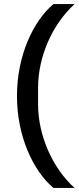

<svg xmlns="http://www.w3.org/2000/svg" viewBox="-20 -780 384 938"><path d="M63 -311Q63 -384 76.5 -451Q90 -518 114 -576Q138 -634 170.5 -681Q203 -728 241 -760H344Q303 -722 270 -675Q237 -628 214 -575Q191 -522 178.5 -465Q166 -408 166 -351V-271Q166 -214 178.5 -157Q191 -100 214 -47Q237 6 270 53.5Q303 101 344 138H241Q203 106 170.5 59Q138 12 114 -46Q90 -104 76.5 -171Q63 -238 63 -311Z"/></svg>

Font: IBM Plex Sans Thai Medium
Style: Regular
Weight: 500
Designer: Mike Abbink, Paul van der Laan, Pieter van Rosmalen, Ben Mitchell, Mark Frömberg
Foundry: Bold Monday
Version: Version 1.1